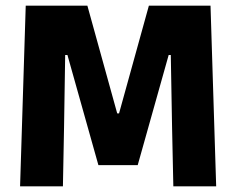

<svg xmlns="http://www.w3.org/2000/svg" viewBox="-20 -659 836 679"><path d="M51 0 71 -639H289L394.5 -258H401L506.5 -639H724.5L744.5 0H593L588.5 -209.5L584 -464.5H576.5L467 -75H328L218.5 -464.5H210.5L206.5 -209L202.5 0Z"/></svg>

Font: Anek Gurmukhi Medium
Style: Bold
Weight: 700
Version: Version 1.003